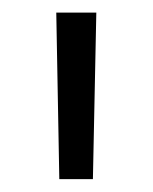

<svg xmlns="http://www.w3.org/2000/svg" viewBox="-20 -720 242 304"><path d="M73.9 -436.4 69.1 -700H132.5L127.1 -436.4Z"/></svg>

Font: Montserrat Thin
Style: Regular
Weight: 100
Designer: Julieta Ulanovsky
Foundry: Julieta Ulanovsky
Version: Version 9.000